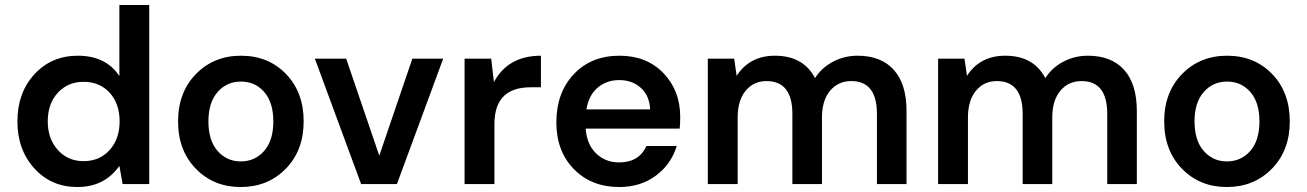

<svg xmlns="http://www.w3.org/2000/svg" viewBox="-20 -740 5256 772"><path d="M291 12Q186 12 118 -63Q50 -138 50 -252Q50 -367 118.5 -441.5Q187 -516 293 -516Q406 -516 460 -434V-720H580V0H473L460 -73Q400 12 291 12ZM316 -92Q380 -92 420.5 -136.5Q461 -181 461 -252Q461 -323 421 -367Q381 -411 316 -411Q253 -411 212.5 -367Q172 -323 172 -252Q172 -182 212.5 -137Q253 -92 316 -92Z M949 -516Q1059 -516 1130 -442.5Q1201 -369 1201 -252Q1201 -135 1129 -61.5Q1057 12 948 12Q839 12 767.5 -61.5Q696 -135 696 -252Q696 -369 768 -442.5Q840 -516 949 -516ZM948 -91Q1005 -91 1042 -133Q1079 -175 1079 -252Q1079 -328 1042.5 -370Q1006 -412 949 -412Q892 -412 855 -370Q818 -328 818 -252Q818 -175 855 -133Q892 -91 948 -91Z M1432 0 1246 -504H1372L1505 -114L1638 -504H1762L1576 0Z M1848 0V-504H1955L1966 -410Q2023 -516 2155 -516V-389H2113Q1968 -389 1968 -241V0Z M2470 12Q2358 12 2287.5 -60Q2217 -132 2217 -248Q2217 -367 2287 -441.5Q2357 -516 2471 -516Q2580 -516 2647.5 -446Q2715 -376 2715 -270Q2715 -241 2713 -223H2335Q2339 -160 2376.5 -123.5Q2414 -87 2469 -87Q2550 -87 2579 -153H2701Q2679 -80 2617.5 -34Q2556 12 2470 12ZM2338 -300H2594Q2592 -354 2557.5 -386Q2523 -418 2470 -418Q2419 -418 2383 -387.5Q2347 -357 2338 -300Z M2826 0V-504H2932L2942 -435Q2994 -516 3096 -516Q3210 -516 3257 -426Q3284 -468 3329.5 -492Q3375 -516 3428 -516Q3523 -516 3574 -459Q3625 -402 3625 -294V0H3506V-282Q3506 -414 3403 -414Q3350 -414 3317.5 -375Q3285 -336 3285 -268V0H3166V-282Q3166 -414 3062 -414Q3010 -414 2978 -375Q2946 -336 2946 -268V0Z M3752 0V-504H3858L3868 -435Q3920 -516 4022 -516Q4136 -516 4183 -426Q4210 -468 4255.5 -492Q4301 -516 4354 -516Q4449 -516 4500 -459Q4551 -402 4551 -294V0H4432V-282Q4432 -414 4329 -414Q4276 -414 4243.5 -375Q4211 -336 4211 -268V0H4092V-282Q4092 -414 3988 -414Q3936 -414 3904 -375Q3872 -336 3872 -268V0Z M4914 -516Q5024 -516 5095 -442.5Q5166 -369 5166 -252Q5166 -135 5094 -61.5Q5022 12 4913 12Q4804 12 4732.5 -61.5Q4661 -135 4661 -252Q4661 -369 4733 -442.5Q4805 -516 4914 -516ZM4913 -91Q4970 -91 5007 -133Q5044 -175 5044 -252Q5044 -328 5007.5 -370Q4971 -412 4914 -412Q4857 -412 4820 -370Q4783 -328 4783 -252Q4783 -175 4820 -133Q4857 -91 4913 -91Z"/></svg>

Font: AWOL-DM SemiBold
Style: Regular
Weight: 600
Designer: Colophon Foundry, Jonny Pinhorn, Mikhail Sharanda
Foundry: Colophon Foundry
Version: Version 1.000;Glyphs 3.2.3 (3260)